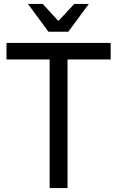

<svg xmlns="http://www.w3.org/2000/svg" viewBox="-20 -955 595 975"><path d="M226 -794 122 -935H197L274 -851H279L357 -935H431L327 -794ZM232 0V-653H13V-737H542V-653H323V0Z"/></svg>

Font: Tomorrow
Style: Regular
Weight: 400
Designer: Tony de Marco, Monica Rizzolli
Foundry: Just in Type
Version: Version 2.002